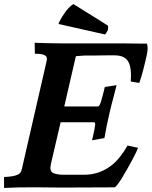

<svg xmlns="http://www.w3.org/2000/svg" viewBox="-50 -924 748 947"><path d="M267 -399H433Q440 -399 447 -419.5Q454 -440 467 -495L525 -504Q518 -474 509 -441.5Q500 -409 490 -366Q483 -337 477 -306.5Q471 -276 465 -243L404 -232Q411 -261 414.5 -278.5Q418 -296 419 -305.5Q420 -315 418.5 -318Q417 -321 413 -321H249L201 -115Q193 -80 211.5 -71Q230 -62 268 -62H362Q402 -62 434.5 -73Q467 -84 493.5 -103.5Q520 -123 541 -149.5Q562 -176 579 -206L631 -195Q630 -191 622.5 -175Q615 -159 603.5 -137.5Q592 -116 578.5 -92Q565 -68 552.5 -47.5Q540 -27 529.5 -13.5Q519 0 514 0Q457 0 399.5 0.5Q342 1 282 1Q268 1 242.5 1Q217 1 190 0.5Q163 0 138 0Q113 0 100 0Q68 0 38 0.5Q8 1 -30 3V-51Q-4 -52 12 -55Q28 -58 37.5 -62.5Q47 -67 51 -73Q55 -79 57 -87L180 -623Q182 -631 181 -638Q180 -645 174 -649.5Q168 -654 155.5 -656.5Q143 -659 122 -659L121 -713Q151 -712 186.5 -711Q222 -710 260 -710H519Q536 -710 557 -710Q578 -710 599 -709.5Q620 -709 640 -709Q660 -709 675 -709Q680 -689 677 -669.5Q674 -650 667 -622Q661 -596 654 -570Q647 -544 637 -515L595 -522Q600 -591 582 -621Q564 -651 515 -651Q498 -651 479 -651Q460 -651 442.5 -650.5Q425 -650 410.5 -650Q396 -650 390 -650H366Q339 -648 331.5 -647.5Q324 -647 324 -646ZM482 -798Q485 -789 482 -777.5Q479 -766 468 -754L242 -805Q237 -807 241 -813Q245 -822 252 -834Q259 -846 268 -859Q277 -872 288 -884Q299 -896 312 -904Z"/></svg>

Font: Lusitana
Style: Bold Italic
Weight: 700
Designer: Ana Paula Megda
Foundry: Ana Paula Megda
Version: Version 1.000; ttfautohint (v1.1) -l 8 -r 50 -G 200 -x 14 -D